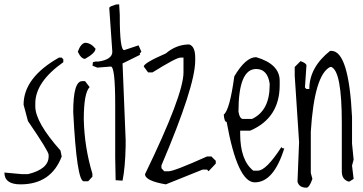

<svg xmlns="http://www.w3.org/2000/svg" viewBox="-50 -826 1664 880"><path d="M232.9 -562 240.2 -554.2V-541Q111.8 -450.2 111.8 -352.1V-337.9Q111.8 -266.1 227.1 -136.2L232.9 -108.9Q184.1 19 43.9 19Q-29.8 19 -29.8 -35.2L50.8 -27.8H78.1Q172.9 -50.8 172.9 -108.9V-116.2Q172.9 -132.8 78.1 -271L58.1 -346.2Q58.1 -470.2 220.2 -562Z M339.8 -629.9Q365.7 -629.9 387.7 -603Q387.7 -583 339.8 -556.2Q321.8 -556.2 306.6 -588.9Q319.8 -626 339.8 -629.9ZM339.8 -454.1 360.8 -426.8Q334 -399.9 334 -278.8Q336.9 -150.9 373.5 -29.8V-16.1L354 4.9H334Q301.8 4.9 285.6 -313Q285.6 -454.1 326.7 -454.1Z M481 -805.2 496.1 -806.2 499 -757.8V-751Q499 -596.2 519 -596.2L585 -618.2Q591.8 -604 598.1 -588.9Q585.9 -578.1 592.8 -575.2L511.7 -535.2L525.9 -184.1V-157.2Q523.9 -58.1 511.7 2L480 0L478 -105V-272V-346.2Q478 -521 458 -521L396 -516.1L374 -524.9L376 -541L387.7 -543.9H400.9Q464.8 -553.2 464.8 -588.9L450.7 -791L458 -796.9Z M811 -622.1H817.9Q844.7 -612.8 844.7 -562V-547.9Q844.7 -431.2 689.9 -67.9V-55.2L702.6 -41H722.7Q748 -41 898.9 -108.9H918.9L939 -88.9V-76.2L905.8 -41L898.9 -48.8H878.9L710 19Q614.7 2.9 614.7 -27.8Q791 -391.1 791 -494.1V-562H776.9Q757.8 -562 648.9 -494.1H628.9L608.9 -521Q608.9 -537.1 710 -581.1Q755.9 -620.1 811 -622.1Z M1124 -564Q1231.9 -532.2 1231.9 -456.1V-436Q1231.9 -285.2 1096.7 -227.1H1050.8V-212.9Q1050.8 -91.8 1110.8 -43.9H1131.8Q1169.9 -43.9 1239.7 -151.9L1245.6 -146H1252.9Q1204.6 9.8 1117.7 9.8Q1038.6 9.8 988.8 -267.1Q978 -267.1 975.6 -300.8Q1002.9 -321.8 1023.9 -476.1Q1075.7 -564 1124 -564ZM1043 -314Q1048.8 -280.8 1064 -280.8H1105Q1186 -318.8 1186 -436V-442.9Q1175.8 -509.8 1124 -509.8Q1043 -509.8 1043 -314Z M1462.9 -592.8H1468.8Q1548.8 -592.8 1563.5 -290V-168L1570.8 -94.2L1563.5 -66.9L1570.8 -5.9L1549.8 6.8Q1516.6 -2 1516.6 -40V-263.2Q1516.6 -499 1468.8 -519H1462.9Q1390.6 -481.9 1374.5 -222.2V-33.2L1381.8 -5.9Q1367.7 34.2 1354.5 34.2Q1320.8 34.2 1313.5 6.8L1320.8 -174.8L1300.8 -479V-519L1327.6 -545.9Q1354.5 -536.1 1354.5 -525.9L1347.7 -424.8L1354.5 -418H1367.7Q1367.7 -517.1 1462.9 -592.8Z"/></svg>

Font: Loved by the King
Style: Regular
Weight: 400
Designer: Kimberly Geswein
Foundry: Kimberly Geswein
Version: Version 1.002 2006